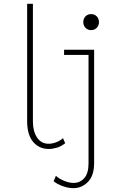

<svg xmlns="http://www.w3.org/2000/svg" viewBox="-20 -772 602 1005"><path d="M364.3 212.9Q337.9 212.9 308.6 202.4Q279.3 191.9 260.7 176.8L272.5 148.4Q291.5 165 317.4 175.3Q343.3 185.5 365.2 185.5Q398.4 185.5 420.9 160.6Q443.4 135.7 443.4 83V-511.7H472.7V80.1Q472.7 147.5 440.4 180.2Q408.2 212.9 364.3 212.9ZM235.4 7.8Q185.1 7.8 153.6 -29.1Q122.1 -65.9 122.1 -137.7V-752H152.3V-134.8Q152.3 -84.5 174.1 -52Q195.8 -19.5 234.4 -19.5Q252.9 -19.5 273.9 -27.3Q294.9 -35.2 309.6 -48.8L321.3 -22.5Q300.8 -5.9 278.1 1Q255.4 7.8 235.4 7.8ZM315.4 -484.4V-511.7H472.7V-484.4ZM457 -614.3Q439.5 -614.3 427.7 -626.2Q416 -638.2 416 -656.2Q416 -674.8 427.7 -686.5Q439.5 -698.2 457 -698.2Q474.6 -698.2 486.3 -686.5Q498 -674.8 498 -656.2Q498 -638.2 486.3 -626.2Q474.6 -614.3 457 -614.3Z"/></svg>

Font: Reddit Mono ExtraLight
Style: Regular
Weight: 250
Monospace: yes
Designer: Stephen Hutchings
Foundry: Reddit
Version: Version 1.014